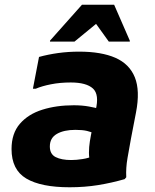

<svg xmlns="http://www.w3.org/2000/svg" viewBox="-20 -780 654 812"><path d="M274.4 12Q153.5 12 91.1 -25Q28.8 -62 28.8 -149.6Q28.8 -215.6 64 -256.4Q99.2 -297.2 158.8 -316Q218.4 -334.8 292 -334.8Q327.1 -334.8 356.3 -329.5Q385.6 -324.2 400 -319.2L383.2 -214Q366.7 -221.8 347.9 -226.3Q329.1 -230.8 298.8 -230.8Q250.2 -230.8 220.5 -213.7Q190.8 -196.6 190.8 -160.6Q190.8 -128.2 215.3 -115.7Q239.8 -103.2 281.2 -103.2Q303.1 -103.2 329 -107.3Q354.9 -111.3 373.2 -120L370.6 -74.6Q360.5 -88.9 357.7 -111.3Q354.9 -133.7 357.2 -158.6Q359.6 -183.4 364 -204.7L384.3 -313.3Q401 -380 373.1 -405.6Q345.2 -431.2 279.2 -431.2Q234.2 -431.2 195.8 -423.6Q157.5 -416.1 131.2 -404.8H119.2L145 -539.2Q183.3 -549.7 226.1 -555.7Q268.9 -561.6 314.8 -561.6Q408.6 -561.6 468.1 -535.5Q527.5 -509.3 550.3 -452.9Q573 -396.5 555.2 -304.4L534 -194.4Q526.7 -154.6 519.3 -112Q511.9 -69.4 514 -30.4L507.2 -22.4Q452 -6.5 394.9 2.8Q337.7 12 274.4 12ZM191.4 -604V-608L326.7 -760H462.7L529 -608V-604H440.2L386.3 -679L295 -604Z"/></svg>

Font: Kufam
Style: Italic
Weight: 400
Italic angle: -11°
Designer: Artur Schmal
Foundry: Original Type
Version: Version 1.301; ttfautohint (v1.8.3)